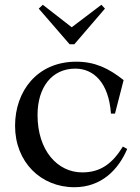

<svg xmlns="http://www.w3.org/2000/svg" viewBox="-20 -772 587 803"><path d="M497 -437C434 -487 376 -514 299 -514C135 -514 43 -390 43 -246C43 -94 151 11 291 11C404 11 475 -62 512 -149L494 -159C450 -88 401 -51 324 -51C220 -51 137 -143 137 -291C137 -407 197 -485 295 -485C371 -485 435 -427 444 -297H461ZM142 -736 159 -752 280 -658 404 -752 419 -736 291 -587H271Z"/></svg>

Font: Ortica Linear
Style: Regular
Weight: 400
Designer: Benedetta Bovani
Foundry: Collletttivo
Version: Version 2.000;Glyphs 3.1.2 (3151)